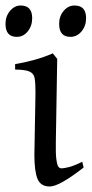

<svg xmlns="http://www.w3.org/2000/svg" viewBox="-21 -663 336 698"><path d="M283 -54Q238 -19 207.5 -2Q177 15 160 15Q127 15 115.5 -12.5Q104 -40 104 -100L108 -327Q108 -361 105 -378.5Q102 -396 86 -403Q70 -410 34 -410V-430Q66 -435 102.5 -445Q139 -455 171 -469L187 -449L182 -148Q181 -104 184 -83Q187 -62 191.5 -56.5Q196 -51 203 -51Q211 -51 229.5 -55.5Q248 -60 278 -75ZM40 -529Q-1 -529 -1 -576Q-1 -604 15.5 -623.5Q32 -643 54 -643Q96 -643 96 -597Q96 -569 80 -549Q64 -529 40 -529ZM235 -529Q194 -529 194 -576Q194 -604 210.5 -623.5Q227 -643 250 -643Q292 -643 292 -597Q292 -569 275.5 -549Q259 -529 235 -529Z"/></svg>

Font: ChillKai
Style: Regular
Weight: 400
Designer: ChillType
Foundry: 寒蝉字型
Version: Version 2.000